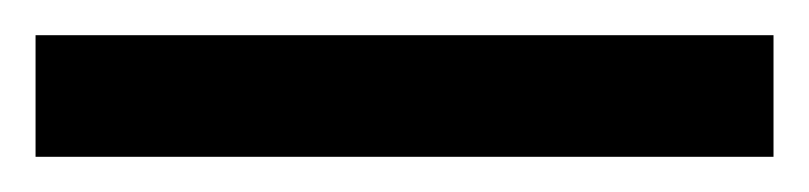

<svg xmlns="http://www.w3.org/2000/svg" viewBox="-22 70 455 108"><path d="M413.1 158.2H-2V89.8H413.1Z"/></svg>

Font: NotoSans
Style: Regular
Weight: 400
Designer: Monotype Design team
Foundry: Monotype Imaging Inc.
Version: Version 1.04; ttfautohint (v1.4.1)